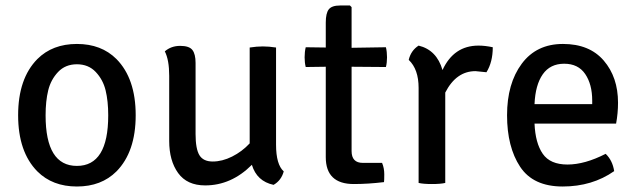

<svg xmlns="http://www.w3.org/2000/svg" viewBox="-20 -666 2321 699"><path d="M404 -451Q474 -380 474 -246.5Q474 -113 404 -42Q349 13 260 13Q171 13 116 -42Q46 -113 46 -246.5Q46 -380 116 -451Q171 -506 260 -506Q349 -506 404 -451ZM146 -246Q146 -62 260 -62Q374 -62 374 -246Q374 -298 364.5 -337Q355 -376 328.5 -404Q302 -432 260 -432Q218 -432 191.5 -404Q165 -376 155.5 -337Q146 -298 146 -246Z M596 -153V-390Q596 -448 580 -479Q603 -499 636 -499Q669 -499 680.5 -484Q692 -469 692 -437V-178Q692 -124 706 -101Q720 -78 754.5 -78Q789 -78 825 -96Q861 -114 889 -144V-493Q915 -497 937 -497Q959 -497 985 -493V-139Q985 -67 1013 -42Q1004 -9 976 7Q915 -6 897 -66Q822 9 727 9Q661 9 628.5 -36Q596 -81 596 -153Z M1385 -494Q1389 -477 1389 -457.5Q1389 -438 1385 -422L1260 -423V-116Q1260 -73 1301 -73H1371Q1379 -54 1379 -31.5Q1379 -9 1378 -3Q1320 4 1268 4Q1166 4 1166 -94V-423L1093 -422Q1089 -438 1089 -457.5Q1089 -477 1093 -494L1166 -493V-584Q1166 -618 1177 -632Q1188 -646 1218 -646H1254L1260 -640V-492Z M1468 -448Q1476 -482 1504 -500Q1570 -484 1591 -411Q1632 -500 1722 -500Q1746 -500 1774 -494Q1774 -440 1751 -403Q1745 -404 1711 -407Q1641 -407 1601 -329V0Q1584 4 1552.5 4Q1521 4 1504 0V-346Q1504 -414 1468 -448Z M2223 -216H1926Q1929 -145 1956 -106Q1983 -67 2046 -67Q2109 -67 2185 -106Q2210 -82 2216 -43Q2136 13 2028.5 13Q1921 13 1873.5 -59Q1826 -131 1826 -246.5Q1826 -362 1879.5 -434Q1933 -506 2029.5 -506Q2126 -506 2178 -445.5Q2230 -385 2230 -292Q2230 -254 2223 -216ZM1926 -287H2136V-300Q2136 -359 2110.5 -396.5Q2085 -434 2034 -434Q1983 -434 1956 -395.5Q1929 -357 1926 -287Z"/></svg>

Font: Signika Negative
Style: Regular
Weight: 400
Designer: Anna Giedrys
Foundry: Anna Giedrys
Version: Version 1.001